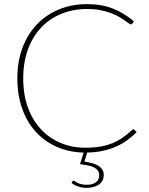

<svg xmlns="http://www.w3.org/2000/svg" viewBox="-20 -731 720 930"><path d="M389 51.5Q410.5 55 428 60Q445.5 65 457.5 72.5Q469.5 80 476 91Q482.5 102 482.5 117Q482.5 146.5 459 162.8Q435.5 179 399 179Q378.5 179 358.5 172.2Q338.5 165.5 326.5 155L330 148Q333 144 336 144Q338.5 144 342.8 147.2Q347 150.5 354.5 154.2Q362 158 373.2 161Q384.5 164 400.5 164Q429 164 444.8 151.8Q460.5 139.5 460.5 118Q460.5 103.5 453.2 94.2Q446 85 433.5 79Q421 73 404 69.8Q387 66.5 367.5 64L385 8Q315 6.5 256 -19.2Q197 -45 154.2 -91.5Q111.5 -138 87.8 -204Q64 -270 64 -351.5Q64 -432 88.5 -498.2Q113 -564.5 157.8 -611.8Q202.5 -659 264.8 -685Q327 -711 402 -711Q472.5 -711 527 -689.5Q581.5 -668 628.5 -627.5L621 -616.5Q619 -613 613 -613Q610 -613 602.8 -618.5Q595.5 -624 583.8 -632.2Q572 -640.5 555.2 -650.2Q538.5 -660 516 -668.2Q493.5 -676.5 465 -682Q436.5 -687.5 402 -687.5Q334 -687.5 277 -664Q220 -640.5 179 -597Q138 -553.5 115.2 -491.2Q92.5 -429 92.5 -351.5Q92.5 -272.5 115.2 -210.2Q138 -148 178.5 -104.8Q219 -61.5 274 -38.5Q329 -15.5 393.5 -15.5Q434 -15.5 466 -21Q498 -26.5 524.8 -37.5Q551.5 -48.5 574.2 -64.5Q597 -80.5 619.5 -101Q623 -104.5 626 -104.5Q628 -104.5 631.5 -102L642 -91Q620.5 -69.5 596 -51.8Q571.5 -34 542.2 -21Q513 -8 478.5 -0.5Q444 7 402.5 8Z"/></svg>

Font: Lato ExtraLight
Style: Regular
Weight: 275
Designer: Lukasz Dziedzic with Adam Twardoch and Botio Nikoltchev
Foundry: tyPoland Lukasz Dziedzic
Version: Version 2.015; 2015-08-06; http://www.latofonts.com/